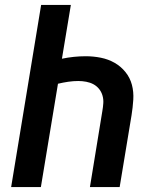

<svg xmlns="http://www.w3.org/2000/svg" viewBox="-20 -755 640 775"><path d="M25 0 146 -735H266L230 -518Q254 -523 278 -525.5Q302 -528 326 -528Q357 -528 387 -522Q417 -516 442.5 -501.5Q468 -487 486.5 -464Q505 -441 512.5 -412.5Q520 -384 518 -352.5Q516 -321 511 -290L463 0H343L393 -306Q396 -323 397 -339Q398 -355 393.5 -370Q389 -385 379.5 -396.5Q370 -408 357 -415Q344 -422 328 -425Q312 -428 296 -428Q276 -428 255.5 -425Q235 -422 214 -417L145 0Z"/></svg>

Font: Iosevka Aile
Style: Bold Italic
Weight: 700
Italic angle: -9°
Designer: Belleve Invis
Foundry: Belleve Invis
Version: Version 28.0.1; ttfautohint (v1.8.4)